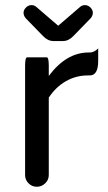

<svg xmlns="http://www.w3.org/2000/svg" viewBox="-20 -710 414 736"><path d="M144.5 -572.3 78.1 -640.6Q70.3 -650.4 70.3 -661.1Q70.3 -671.9 79.6 -681.2Q88.9 -690.4 100.6 -690.4Q111.3 -690.4 119.1 -683.6L203.1 -611.3L287.1 -683.6Q294.9 -690.4 305.7 -690.4Q317.4 -690.4 326.7 -681.2Q335.9 -671.9 335.9 -661.1Q335.9 -650.4 328.1 -640.6L261.7 -572.3Q243.2 -552.7 221.7 -552.7H184.6Q163.1 -552.7 144.5 -572.3ZM76.2 -39.1V-458Q76.2 -490.2 84 -490.2H159.2Q167 -490.2 167 -458V-418.9Q234.4 -508.8 319.3 -508.8H324.2Q340.8 -508.8 356.4 -524.4Q356.4 -508.8 356.4 -476.6Q356.4 -420.9 324.2 -420.9H317.4Q271.5 -420.9 232.9 -398.9Q194.3 -377 167 -335.9V-39.1Q167 -20.5 153.3 -7.3Q139.6 5.9 121.1 5.9Q102.5 5.9 89.4 -7.3Q76.2 -20.5 76.2 -39.1Z"/></svg>

Font: YuPearl-Regular
Style: Regular
Weight: 400
Designer: Max Yao
Foundry: Max-Everyday
Version: Version 1.011; ttfautohint (v1.8.3)